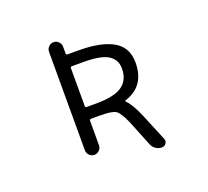

<svg xmlns="http://www.w3.org/2000/svg" viewBox="-138 -927 1276 1176"><g transform="rotate(-20 500.0 -338.5)"><path d="M377 -578.1Q367.2 -578.1 367.2 -568.4V-322.3Q367.2 -312.5 377 -312.5H439.5Q556.6 -312.5 608.4 -349.1Q660.2 -385.7 660.2 -460Q660.2 -519.5 612.3 -548.8Q564.5 -578.1 452.1 -578.1ZM275.4 -66.4V-709Q275.4 -727.5 289.1 -741.2Q302.7 -754.9 321.3 -754.9Q339.8 -754.9 353.5 -741.2Q367.2 -727.5 367.2 -709V-665Q367.2 -655.3 377 -655.3H446.3Q594.7 -655.3 672.9 -610.4Q751 -565.4 751 -466.8Q751 -312.5 615.2 -269.5Q612.3 -268.6 611.3 -265.6Q610.4 -262.7 613.3 -260.7Q646.5 -229.5 683.6 -141.6L755.9 33.2Q758.8 40 758.8 45.9Q758.8 55.7 752.9 63.5Q743.2 78.1 725.6 78.1Q704.1 78.1 686 65.9Q668 53.7 660.2 33.2L592.8 -133.8Q562.5 -203.1 538.6 -219.2Q514.6 -235.4 439.5 -235.4H377Q367.2 -235.4 367.2 -225.6V-66.4Q367.2 -47.9 353.5 -34.2Q339.8 -20.5 321.3 -20.5Q302.7 -20.5 289.1 -34.2Q275.4 -47.9 275.4 -66.4Z"/></g></svg>

Font: Rounded-X Mgen+ 1mn regular
Style: Regular
Weight: 400
Designer: [Source Han Sans]
Ryoko NISHIZUKA  (kana & ideographs); Paul D. Hunt (Latin, Greek & Cyrillic); Wenlong ZHANG  (bopomofo
Version: Version 1.059.20150602